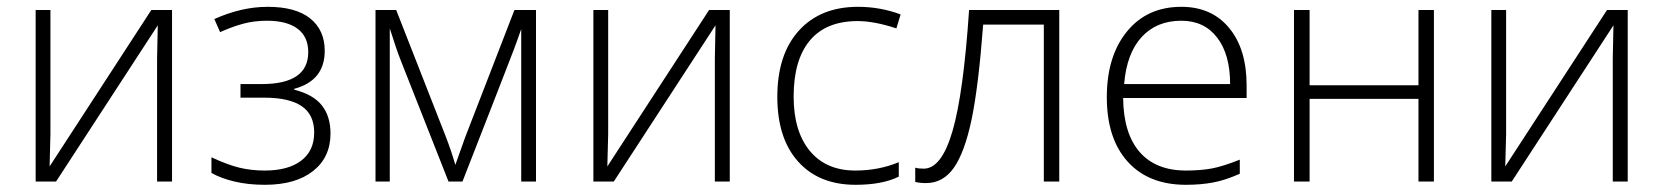

<svg xmlns="http://www.w3.org/2000/svg" viewBox="-20 -522 4782 552"><path d="M125 -493.2V-136.7L122.6 -43.5L415 -493.2H474.6V0H431.6V-354L433.6 -449.2L141.1 0H82.5V-493.2Z M732.4 -280.3Q866.2 -280.3 866.2 -372.1Q866.2 -416.5 835.4 -439.5Q804.7 -462.4 747.6 -462.4Q711.4 -462.4 680.2 -454.1Q648.9 -445.8 612.8 -429.7L596.2 -467.3Q674.8 -502.4 749.5 -502.4Q830.1 -502.4 871.8 -469Q913.6 -435.5 913.6 -376Q913.6 -290 825.7 -266.6V-264.2Q880.4 -250.5 905.3 -219Q930.2 -187.5 930.2 -138.2Q930.2 -69.8 880.1 -30.3Q830.1 9.3 741.2 9.3Q693.4 9.3 653.6 -0.2Q613.8 -9.8 587.9 -24.9V-69.8Q634.8 -47.9 668.7 -39.8Q702.6 -31.7 741.2 -31.7Q808.6 -31.7 845.9 -60.1Q883.3 -88.4 883.3 -141.1Q883.3 -192.4 847.4 -216.8Q811.5 -241.2 739.7 -241.2H671.4V-280.3Z M1289.1 -47.9 1317.4 -127.4 1459 -493.2H1521V0H1478.5V-438.5Q1468.8 -410.2 1457.5 -380.1Q1446.3 -350.1 1309.6 0H1269.5L1132.8 -346.7Q1124.5 -367.2 1116.9 -390.4Q1109.4 -413.6 1100.6 -440.4V0H1059.6V-493.2H1119.1L1261.2 -130.4Q1278.3 -85.9 1289.1 -47.9Z M1728.5 -493.2V-136.7L1726.1 -43.5L2018.6 -493.2H2078.1V0H2035.2V-354L2037.1 -449.2L1744.6 0H1686V-493.2Z M2439.9 9.3Q2334.5 9.3 2274.7 -57.4Q2214.8 -124 2214.8 -243.7Q2214.8 -365.7 2276.9 -434.1Q2338.9 -502.4 2446.8 -502.4Q2510.7 -502.4 2569.3 -480.5L2557.1 -440.4Q2493.2 -461.4 2445.8 -461.4Q2355 -461.4 2308.3 -405.5Q2261.7 -349.6 2261.7 -244.6Q2261.7 -144.5 2308.3 -88.1Q2355 -31.7 2439 -31.7Q2506.3 -31.7 2564 -55.7V-14.2Q2516.6 9.3 2439.9 9.3Z M3025.4 0H2981V-451.2H2806.6Q2793 -272 2773.2 -178Q2753.4 -84 2722.4 -39.8Q2691.4 4.4 2642.1 4.4Q2624.5 4.4 2611.3 1V-40Q2619.6 -37.1 2635.7 -37.1Q2687 -37.1 2718.5 -145.3Q2750 -253.4 2766.1 -493.2H3025.4Z M3389.6 9.3Q3282.2 9.3 3222.2 -57.1Q3162.1 -123.5 3162.1 -242.7Q3162.1 -360.4 3220 -431.4Q3277.8 -502.4 3376.5 -502.4Q3463.4 -502.4 3513.7 -441.7Q3564 -380.9 3564 -276.9V-240.2H3209Q3210 -138.7 3256.3 -85.2Q3302.7 -31.7 3389.6 -31.7Q3431.6 -31.7 3463.6 -37.6Q3495.6 -43.5 3544.4 -63V-22.5Q3502.9 -3.9 3467.5 2.7Q3432.1 9.3 3389.6 9.3ZM3376.5 -462.4Q3305.2 -462.4 3262.2 -415.5Q3219.2 -368.7 3211.9 -280.3H3516.6Q3516.6 -365.7 3479.2 -414.1Q3441.9 -462.4 3376.5 -462.4Z M3745.1 -493.2V-276.9H4058.1V-493.2H4102.5V0H4058.1V-237.8H3745.1V0H3700.2V-493.2Z M4310.1 -493.2V-136.7L4307.6 -43.5L4600.1 -493.2H4659.7V0H4616.7V-354L4618.7 -449.2L4326.2 0H4267.6V-493.2Z"/></svg>

Font: Bpm'online Open Sans Light
Style: Regular
Weight: 300
Foundry: Ascender Corporation
Version: Version 1.10